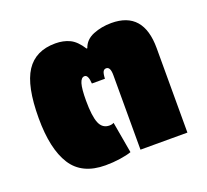

<svg xmlns="http://www.w3.org/2000/svg" viewBox="-90 -573 747 692"><g transform="rotate(-20 284.0 -227.5)"><path d="M36 -232Q36 -355 72 -410Q108 -465 184 -465Q215 -465 239 -453.5Q263 -442 284 -409H287Q297 -439 329 -452Q361 -465 399 -465Q522 -465 522 -324V0H342V-286Q342 -318 326 -318Q318 -318 314 -311Q310 -304 309 -284H259Q257 -318 243 -318Q230 -318 224 -298Q218 -278 218 -233Q218 -174 229 -147Q240 -120 267 -120Q277 -120 284 -124L305 -4Q288 2 261 6Q234 10 205 10Q115 10 75.5 -52Q36 -114 36 -232Z"/></g></svg>

Font: Noto Sans Thai Black
Style: Regular
Weight: 900
Designer: Monotype Design Team
Foundry: Monotype Imaging Inc.
Version: Version 1.000